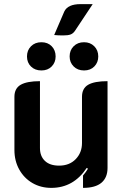

<svg xmlns="http://www.w3.org/2000/svg" viewBox="-20 -903 601 932"><path d="M502 -88Q502 -41 472.5 -16Q443 9 383 9V-51Q396 -66 407 -84L401 -88Q337 9 229 9Q178 9 137.5 -14.5Q97 -38 73.5 -80Q50 -122 50 -175V-433Q50 -474 80.5 -491.5Q111 -509 174 -509V-184Q174 -145 198 -122Q222 -99 267 -99Q317 -99 347.5 -130.5Q378 -162 378 -209V-433Q378 -474 408 -491.5Q438 -509 502 -509ZM292 -847Q309 -883 371 -883H430L345 -755Q336 -741 323.5 -736Q311 -731 287 -731Q261 -731 243 -733ZM111 -629Q111 -659 130.5 -678.5Q150 -698 181 -698Q212 -698 231 -678.5Q250 -659 250 -629Q250 -600 231 -580.5Q212 -561 181 -561Q150 -561 130.5 -580Q111 -599 111 -629ZM318 -629Q318 -659 337.5 -678.5Q357 -698 388 -698Q418 -698 437.5 -678.5Q457 -659 457 -629Q457 -600 438 -580.5Q419 -561 388 -561Q357 -561 337.5 -580.5Q318 -600 318 -629Z"/></svg>

Font: K2D
Style: Bold
Weight: 700
Designer: Katatrad Aksorn Co.,Ltd.
Foundry: Cadson Demak Co.,Ltd.
Version: Version 1.000; ttfautohint (v1.6)